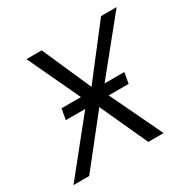

<svg xmlns="http://www.w3.org/2000/svg" viewBox="-128 -668 784 790"><g transform="rotate(-30 263.5 -272.5)"><path d="M201.7 -247.2H109.7L118.6 -298.3H210.9L94.8 -545.5H167.3L269.5 -312.9L449.2 -545.5H523.1L323.2 -298.3H416.9L408 -247.2H313.2L431.5 0H358.7L255.7 -224.8L77.8 0H3.2Z"/></g></svg>

Font: Inter P Light
Style: Italic
Weight: 300
Italic angle: 9.39999°
Designer: Rasmus Andersson
Foundry: rsms
Version: Version 3.018;git-588b23468